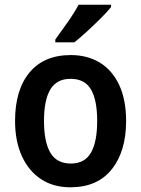

<svg xmlns="http://www.w3.org/2000/svg" viewBox="-20 -879 600 816"><path d="M516 -365Q516 -236 455 -159.5Q394 -83 279 -83Q207 -83 154.5 -117.5Q102 -152 73 -215.5Q44 -279 44 -365Q44 -497 105.5 -571Q167 -645 281 -645Q351 -645 404 -613Q457 -581 486.5 -518Q516 -455 516 -365ZM167 -365Q167 -276 194 -230Q221 -184 281 -184Q340 -184 366.5 -230Q393 -276 393 -365Q393 -454 366.5 -499Q340 -544 280 -544Q221 -544 194 -499Q167 -454 167 -365ZM452 -849Q437 -830 409 -802Q381 -774 350.5 -746Q320 -718 296 -699H215V-711Q239 -744 267.5 -784.5Q296 -825 314 -859H452Z"/></svg>

Font: Noto Sans Telugu UI SemiCondensed SemiBold
Style: Regular
Weight: 600
Width: 4
Designer: Jelle Bosma - Monotype Design Team
Foundry: Monotype Imaging Inc.
Version: Version 2.005; ttfautohint (v1.8.4.7-5d5b)